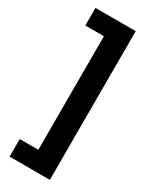

<svg xmlns="http://www.w3.org/2000/svg" viewBox="-223 -766 777 975"><g transform="rotate(30 165.5 -278.0)"><path d="M25 55H134V-611H25V-714H261V158H25Z"/></g></svg>

Font: Noto Sans Hanifi Rohingya
Style: Bold
Weight: 700
Designer: Monotype Design Team and DaltonMaag
Foundry: Google LLC
Version: Version 2.102; ttfautohint (v1.8.4.7-5d5b)